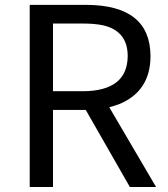

<svg xmlns="http://www.w3.org/2000/svg" viewBox="-20 -753 675 773"><path d="M193.4 -658.2V-385.7H316.4Q493.2 -387.7 494.1 -527.3Q494.1 -628.9 393.6 -651.4Q360.4 -658.2 316.4 -658.2ZM608.4 0H502.9L325.2 -310.5H193.4V0H99.6V-733.4H330.1Q585 -731.4 585.9 -527.3Q585.9 -387.7 462.9 -335Q442.4 -327.1 419.9 -321.3Z"/></svg>

Font: Taipei Sans TC Beta
Style: Regular
Weight: 400
Designer: JT Foundry
Foundry: JT Foundry
Version: Version 1.000